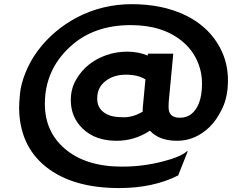

<svg xmlns="http://www.w3.org/2000/svg" viewBox="-20 -679 1205 936"><path d="M700.2 -408.2 701.2 -417.5H824.7L803.7 -195.3Q801.8 -178.7 801.8 -156.2Q801.8 -105 856.4 -105Q921.9 -105 950.2 -177.2Q964.8 -214.8 964.8 -272.2Q964.8 -329.6 941.2 -382.6Q917.5 -435.5 872.6 -474.1Q776.4 -556.6 617.7 -556.6Q435.5 -556.6 321.3 -450.7Q198.7 -337.9 198.7 -172.4Q198.7 -37.6 295.9 45.9Q397.9 133.3 574.7 133.3Q676.8 133.3 772.5 108.4Q861.8 85.9 892.1 57.6L895 59.1L848.6 176.3Q726.6 237.8 560.5 237.8Q334.5 237.8 204.6 134.8Q73.2 29.8 73.2 -157.7Q73.2 -175.8 77.4 -221.7Q81.5 -267.6 104 -324Q126.5 -380.4 163.1 -430.2Q199.7 -480 248.8 -522Q297.9 -564 356.4 -594.7Q480.5 -658.7 622.1 -658.7Q770.5 -658.7 882.3 -605.5Q983.4 -557.1 1039.1 -469.7Q1091.3 -387.2 1091.3 -288.6Q1091.3 -207.5 1063.7 -150.4Q1036.1 -93.3 1002 -60.1Q931.6 7.3 843.8 7.3Q755.9 7.3 710.9 -42Q636.7 7.3 548.3 7.3Q444.3 7.3 382.8 -52.2Q325.2 -107.9 325.2 -190.9Q325.2 -246.1 350.6 -290Q376 -334 412.8 -363.5Q449.7 -393.1 498.5 -410.2Q547.4 -427.2 600.3 -427.2Q653.3 -427.2 700.2 -408.2ZM689 -292Q652.3 -314.9 594.2 -314.9Q535.2 -314.9 496.1 -285.2Q458.5 -256.8 454.6 -211.9Q446.8 -139.6 517.6 -115.2Q541.5 -107.4 585.4 -107.4Q629.4 -107.4 675.8 -134.8Q674.8 -148.4 676.8 -162.1Z"/></svg>

Font: HammersmithOne
Style: Regular
Weight: 400
Designer: Nicole Fally
Foundry: Nicole Fally
Version: Version 1.003